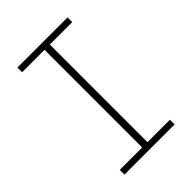

<svg xmlns="http://www.w3.org/2000/svg" viewBox="-213 -828 926 926"><g transform="rotate(-45 250.0 -365.0)"><path d="M79 0V-32H232V-698H79V-730H421V-698H268V-32H421V0Z"/></g></svg>

Font: M PLUS Code Latin ExtraLight
Style: Regular
Weight: 250
Designer: Coji Morishita
Foundry: UNDERFOREST DESIGN
Version: Version 1.002; ttfautohint (v1.8.3)